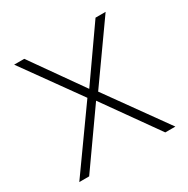

<svg xmlns="http://www.w3.org/2000/svg" viewBox="-127 -644 743 758"><g transform="rotate(-30 244.5 -265.0)"><path d="M218 -272 24 0H69L242 -245L416 0H462L267 -272L450 -530H404L242 -299L79 -530H33Z"/></g></svg>

Font: Noto Sans Meetei Mayek ExtraLight
Style: Regular
Weight: 200
Designer: Monotype Design Team and Neelakash Kshetrimayum
Foundry: Monotype Imaging Inc.
Version: Version 2.002